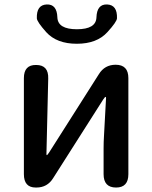

<svg xmlns="http://www.w3.org/2000/svg" viewBox="-20 -840 682 860"><path d="M140 0Q87 0 87 -60V-490Q87 -550 142 -549Q198 -549 196 -488L188 -150Q188 -145 190 -145Q192 -145 200 -157L423 -508Q449 -550 498 -550Q555 -550 555 -490V-60Q555 0 500 0Q444 0 444 -60V-174Q444 -205 446 -236L455 -401Q455 -406 452.5 -406Q450 -406 442 -394L218 -42Q192 0 143 0ZM187 -696Q146 -742 145 -758Q143 -818 189 -820Q235 -822 237 -762Q239 -709 324.5 -709Q410 -709 412 -762Q414 -822 460 -820Q506 -818 504 -758Q503 -742 461 -696Q414 -644 324 -644Q234 -644 187 -696Z"/></svg>

Font: Resource Han Rounded KR Medium
Style: Regular
Weight: 500
Designer: Cyano Hao (round all glyphs); Ryoko NISHIZUKA 西塚涼子 (kana, bopomofo & ideographs); Paul D. Hunt (Latin, Greek & Cyrillic)
Foundry: Cyano Hao
Version: 0.990